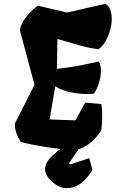

<svg xmlns="http://www.w3.org/2000/svg" viewBox="-20 -776 605 1005"><path d="M376.5 9.8Q345.2 8.8 305.9 4.6Q266.6 0.5 225.8 -5.6Q185.1 -11.7 148.9 -19Q112.8 -26.4 88.4 -33.2Q74.2 -55.2 65.9 -78.9Q57.6 -102.5 57.6 -128.9L160.6 -332.5L84 -617.7Q86.9 -639.6 101.3 -663.8Q115.7 -688 136.5 -710Q157.2 -731.9 178.7 -746.1L331.5 -710.4L532.7 -756.3Q549.8 -745.6 557.4 -724.4Q564.9 -703.1 564.9 -677.2Q564.9 -647.5 555.9 -616.2Q546.9 -585 531.5 -558.8Q516.1 -532.7 496.1 -518.6Q454.6 -522.5 403.8 -536.6Q353 -550.8 280.8 -571.8L277.8 -415.5Q328.6 -421.4 364 -427.2Q399.4 -433.1 430.4 -439.9Q461.4 -446.8 497.6 -454.1Q503.4 -443.4 505.9 -429.9Q508.3 -416.5 508.3 -403.8Q508.3 -380.9 502 -356.2Q495.6 -331.5 486.8 -312.3Q478 -293 469.7 -285.2Q455.1 -283.7 440.9 -283.7Q395 -283.7 349.9 -293Q304.7 -302.2 269.5 -324.2L239.7 -150.9L374.5 -146L426.3 -238.8L510.3 -231.4Q513.2 -218.3 514.2 -194.3Q515.1 -170.4 514.2 -143.6Q513.2 -116.7 510.3 -94.2Q486.3 -55.7 452.1 -28.1Q418 -0.5 376.5 9.8ZM325.7 209Q303.2 209 277.6 193.6Q252 178.2 233.9 155.3Q215.8 132.3 215.8 109.9Q215.8 88.4 229.5 68.1Q243.2 47.9 263.7 29.8Q284.2 11.7 305.7 -2.9Q327.1 -17.6 342.8 -27.3L438.5 -61.5Q425.8 -43.9 407.5 -17.8Q389.2 8.3 371.3 34.2Q353.5 60.1 341.8 78.1L348.1 84.5L447.3 51.8L463.9 113.8Q434.1 161.6 401.1 185.3Q368.2 209 325.7 209Z"/></svg>

Font: Fruktur
Style: Italic
Weight: 400
Italic angle: -8°
Designer: Viktoriya Grabowska, Eben Sorkin
Foundry: Viktoriya Grabowska
Version: Version 1.008; ttfautohint (v1.8.4.7-5d5b)